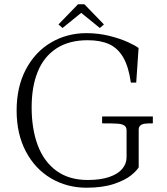

<svg xmlns="http://www.w3.org/2000/svg" viewBox="-20 -864 780 895"><path d="M57.5 -349Q57.5 -459 100.8 -540.8Q144 -622.5 218.2 -666Q292.5 -709.5 383 -709.5Q438.5 -709.5 489.5 -696.8Q540.5 -684 576.5 -667.5Q612.5 -651 626 -640L615 -479H590Q579.5 -553.5 554.2 -596.8Q529 -640 488.5 -658.2Q448 -676.5 389 -676.5Q301.5 -676.5 243 -638.2Q184.5 -600 156 -530Q127.5 -460 127.5 -364Q127.5 -262.5 156.2 -186.2Q185 -110 243.5 -67.5Q302 -25 389 -25Q448.5 -25 489.2 -39Q530 -53 550 -77Q570 -101 570 -131V-256Q570 -272 559.5 -279Q549 -286 527.8 -287.5Q506.5 -289 456 -289V-321H692.5V-289Q668.5 -289 655.8 -287.5Q643 -286 634.8 -279.5Q626.5 -273 626.5 -259V-84Q615.5 -66 588.5 -44.8Q561.5 -23.5 509.8 -6.2Q458 11 383 11Q292.5 11 218.2 -32.5Q144 -76 100.8 -157.5Q57.5 -239 57.5 -349ZM464.5 -750 445.5 -733.5 358.5 -804 271.5 -733.5 252.5 -750 343.5 -844H373.5Z"/></svg>

Font: Didactic
Style: Regular
Weight: 400
Designer: Tyler Finck
Foundry: Etcetera Type Co
Version: Version 3.007;FEAKit 1.0